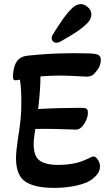

<svg xmlns="http://www.w3.org/2000/svg" viewBox="-20 -902 545 935"><path d="M255 -694Q245 -694 238.5 -700Q232 -706 232 -716Q232 -728 240 -738Q260 -771 282.5 -803.5Q305 -836 328 -859Q351 -882 374 -882Q391 -882 408 -867Q425 -852 425 -831Q425 -822 420.5 -811Q416 -800 405 -789Q380 -764 345.5 -742Q311 -720 275 -700Q265 -694 255 -694ZM244 13Q149 13 103.5 -17.5Q58 -48 58 -132Q58 -149 60.5 -173Q63 -197 68 -231Q76 -280 80 -318.5Q84 -357 84 -403Q84 -433 82.5 -461Q81 -489 77 -514Q62 -511 57 -511Q49 -511 46 -514.5Q43 -518 43 -528Q43 -549 48 -569.5Q53 -590 62 -603Q79 -627 114 -631Q141 -634 180.5 -637Q220 -640 261.5 -641.5Q303 -643 336 -643Q428 -643 445 -639Q471 -635 471 -611Q471 -581 450 -556Q439 -541 428 -534.5Q417 -528 397 -529Q353 -532 320 -533Q287 -534 274 -534Q251 -534 226.5 -533Q202 -532 177 -530Q177 -495 174 -455Q171 -415 166 -371Q212 -374 270 -375.5Q328 -377 373 -377Q393 -377 400.5 -373Q408 -369 408 -352Q408 -336 399.5 -316.5Q391 -297 377 -283Q371 -277 364 -273.5Q357 -270 345 -271Q302 -273 247.5 -274Q193 -275 152 -274Q148 -251 146 -232Q144 -213 144 -198Q144 -143 172 -121Q200 -99 264 -99Q303 -99 339.5 -106Q376 -113 414 -132Q428 -140 435 -140Q446 -140 456.5 -124.5Q467 -109 467 -91Q467 -69 450.5 -49.5Q434 -30 407 -16Q376 -2 333 5.5Q290 13 244 13Z"/></svg>

Font: Akaya Telivigala
Style: Regular
Weight: 400
Designer: Vaishnavi Murthy Yerkadithaya, Juan Luis Blanco Aristondo
Version: Version 1.002; ttfautohint (v1.8.3)